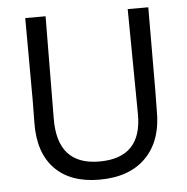

<svg xmlns="http://www.w3.org/2000/svg" viewBox="-49 -689 723 743"><g transform="rotate(-5 313.0 -317.0)"><path d="M552 -243 553 -315 554 -641H474L478 -234C479.3 -120 424.7 -63 314 -63C204.7 -63 150.7 -123.3 152 -244L155 -641H76L77 -321L76 -234C74.7 -157.3 94.2 -98 134.5 -56C174.8 -14 232.7 7 308 7C386.7 7 447.3 -15 490 -59C532.7 -103 553.3 -164.3 552 -243Z"/></g></svg>

Font: Alegreya Sans SC
Style: Regular
Weight: 400
Designer: Juan Pablo del Peral
Foundry: Huerta Tipografica
Version: Version 1.000;PS 001.000;hotconv 1.0.70;makeotf.lib2.5.58329